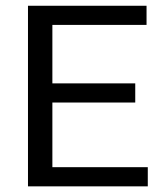

<svg xmlns="http://www.w3.org/2000/svg" viewBox="-20 -660 566 680"><path d="M459 -364.7V-296.9H165.5V-67.9H503.4V0H79.1V-639.6H499V-571.8H165.5V-364.7Z"/></svg>

Font: Yantramanav
Style: Regular
Weight: 400
Version: Version 1.000;PS 1.0;hotconv 1.0.72;makeotf.lib2.5.5900; ttf